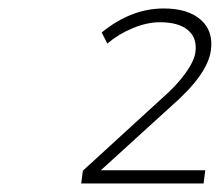

<svg xmlns="http://www.w3.org/2000/svg" viewBox="-20 -720 514 449"><path d="M169.9 -291 173.8 -320.8 358.9 -490.2Q392.1 -519 413.1 -547.9Q434.1 -576.7 437 -598.1Q441.4 -631.3 419.4 -649.7Q397.5 -668 354 -668Q324.2 -668 291.3 -654.5Q258.3 -641.1 231 -618.2L217.8 -644Q286.6 -700.2 362.8 -700.2Q419.9 -700.2 449.7 -673.6Q479.5 -647 473.1 -602.1Q465.8 -545.9 379.9 -471.2L215.8 -321.8H460L456.1 -291Z"/></svg>

Font: Trueno UltraLight
Style: Italic
Weight: 250
Designer: Julieta Ulanovsky
Foundry: Julieta Ulanovsky
Version: Version 3.001b | FøM Fix